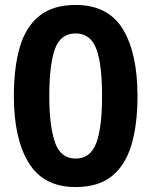

<svg xmlns="http://www.w3.org/2000/svg" viewBox="-20 -745 612 775"><path d="M535 -357Q535 -242 510.5 -160Q486 -78 431.5 -34Q377 10 285 10Q156 10 96 -87.5Q36 -185 36 -357Q36 -473 60 -555Q84 -637 139 -681Q194 -725 285 -725Q416 -725 475.5 -628Q535 -531 535 -357ZM179 -357Q179 -238 201.5 -171.5Q224 -105 285 -105Q345 -105 368.5 -167.5Q392 -230 392 -357Q392 -487 368.5 -548.5Q345 -610 285 -610Q224 -610 201.5 -546.5Q179 -483 179 -357Z"/></svg>

Font: Noto Sans Sinhala UI
Style: Bold
Weight: 700
Designer: Jelle Bosma - Monotype Design Team
Foundry: Monotype Imaging Inc.
Version: Version 2.006; ttfautohint (v1.8.4.7-5d5b)